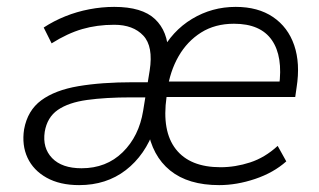

<svg xmlns="http://www.w3.org/2000/svg" viewBox="-20 -530 926 558"><path d="M210 8Q154 8 115.5 -13.5Q77 -35 60 -71.5Q43 -108 50 -154Q60 -209 100 -238.5Q140 -268 207.5 -279.5Q275 -291 367 -291H418L412 -247H361Q287 -247 233 -239.5Q179 -232 148 -210.5Q117 -189 110 -147Q103 -100 131.5 -70.5Q160 -41 217 -41Q289 -41 336.5 -87.5Q384 -134 396 -208L415 -325Q426 -395 396.5 -426.5Q367 -458 312 -458Q262 -458 219 -445.5Q176 -433 130 -404L107 -450Q136 -469 169.5 -482.5Q203 -496 239.5 -503Q276 -510 312 -510Q393 -510 430.5 -474.5Q468 -439 469 -376H447Q480 -440 538 -475Q596 -510 665 -510Q730 -510 773.5 -480.5Q817 -451 835 -398.5Q853 -346 842 -276L838 -248H448L455 -293H808L791 -279Q803 -366 770 -413.5Q737 -461 660 -461Q605 -461 564.5 -435.5Q524 -410 499 -366.5Q474 -323 466 -267L464 -248Q450 -149 491 -96.5Q532 -44 621 -44Q664 -44 707 -58Q750 -72 787 -106L812 -61Q775 -28 721.5 -10Q668 8 617 8Q527 8 474.5 -34.5Q422 -77 409 -156H429Q402 -79 345.5 -35.5Q289 8 210 8Z"/></svg>

Font: Mulish ExtraLight Light
Style: Italic
Weight: 300
Italic angle: -9°
Version: Version 3.603